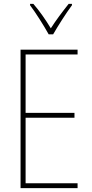

<svg xmlns="http://www.w3.org/2000/svg" viewBox="-20 -1036 472 990"><path d="M231 -859H254C280 -904 320 -967 351 -1009V-1016H334C299 -972 269 -932 242 -890C217 -932 182 -982 152 -1016H135V-1009C161 -975 205 -906 231 -859ZM380 -66V-91H112V-429H364V-454H112V-755H380V-780H86V-66Z"/></svg>

Font: Noto Sans Malayalam UI Condensed Thin
Style: Regular
Weight: 100
Width: 3
Designer: Jelle Bosma - Monotype Design Team
Foundry: Monotype Imaging Inc.
Version: Version 2.104